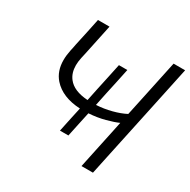

<svg xmlns="http://www.w3.org/2000/svg" viewBox="-159 -865 1007 1016"><g transform="rotate(30 344.0 -356.5)"><path d="M274.5 -105.5Q284 -150.5 292.5 -190.8Q301 -231 307.5 -259.5Q198 -265 142.5 -327.5Q104 -371 104 -438.5Q104 -467.5 111 -501Q113 -511.5 115.5 -521Q117.5 -530.5 119.5 -542Q130 -590 138.5 -629.5Q146.5 -668.5 156 -713H226.5Q216 -663.5 207 -620.5Q198 -577.5 187.5 -528L180 -494.5Q174.5 -469 174.5 -447Q174.5 -401 198.5 -370Q233.5 -324 320 -318.5L336.5 -398Q344.5 -434 353.2 -475.2Q362 -516.5 371.5 -561.5H423Q413.5 -516.5 404.8 -475.2Q396 -434 388 -398L371.5 -318.5Q418 -321 463.5 -332.8Q509 -344.5 543.5 -362.5L567 -472.5Q581 -540.5 593.5 -597.5Q605.5 -654.5 618 -713H688.5Q676 -654.5 664 -597.5Q651.5 -540.5 637.5 -472.5L587.5 -237.5Q573.5 -171 561.5 -115.5Q549.5 -60 537 0H467Q479 -58.5 491 -113.5Q502.5 -168 516.5 -233.5L530.5 -300.5Q503 -288 457.5 -275.8Q412 -263.5 359 -260Q351.5 -225.5 343.2 -186.5Q335 -147.5 326 -105.5Z"/></g></svg>

Font: Heraclito Light
Style: Italic
Weight: 300
Italic angle: -12°
Designer: Kostas Bartsokas (font) & Cristiano Sobral (main changes)
Foundry: Kostas Bartsokas (font) & Cristiano Sobral (main changes)
Version: Version 1.00;July 8, 2020;FontCreator 13.0.0.2655 64-bit